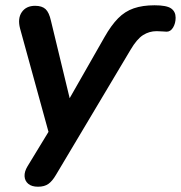

<svg xmlns="http://www.w3.org/2000/svg" viewBox="-20 -519 685 727"><path d="M124 188Q100 188 87 177Q74 166 73 148.5Q72 131 84 111L179 -45L171 7L56 -411Q46 -449 62.5 -473Q79 -497 113 -497Q139 -497 152.5 -484.5Q166 -472 173 -440L253 -109H222L376 -379Q401 -423 427 -449.5Q453 -476 486.5 -487.5Q520 -499 565 -499Q611 -499 628 -487Q645 -475 645 -452Q645 -431 635.5 -415Q626 -399 611 -399Q607 -399 595.5 -400Q584 -401 573 -401Q545 -401 521.5 -386Q498 -371 474 -330L192 143Q178 167 163 177.5Q148 188 124 188Z"/></svg>

Font: Nunito Variable Extra Light
Style: Italic
Weight: 200
Italic angle: -9°
Designer: Vernon Adams
Foundry: Vernon Adams
Version: Version 3.602